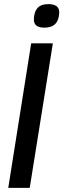

<svg xmlns="http://www.w3.org/2000/svg" viewBox="-20 -910 307 930"><path d="M215 -890Q267 -890 267 -850Q265 -776 195 -776Q143 -776 144 -817Q145 -852 161.5 -871Q178 -890 215 -890ZM20 0 131 -700H236L124 0Z"/></svg>

Font: Georama Medium
Style: Italic
Weight: 500
Italic angle: -9°
Designer: Jean-Baptiste Levee
Foundry: Production Type
Version: Version 1.000